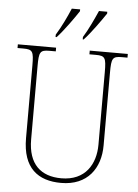

<svg xmlns="http://www.w3.org/2000/svg" viewBox="-61 -978 744 1035"><g transform="rotate(5 310.5 -460.5)"><path d="M358 -784V-771H363C402 -812 454 -887 477 -921V-931H432C412 -886 386 -829 358 -784ZM211 -784V-771H217C255 -812 308 -887 330 -921V-931H285C266 -886 239 -829 211 -784ZM309 10C452 10 520 -88 520 -211V-606C520 -683 526 -694 576 -694H607V-714H401V-694H436C486 -694 492 -683 492 -606V-213C492 -109 439 -15 308 -15C198 -15 128 -75 128 -210V-606C128 -683 134 -694 184 -694H219V-714H12V-694H44C94 -694 100 -683 100 -607V-214C100 -52 184 10 309 10Z"/></g></svg>

Font: Noto Serif Armenian SemiCondensed Thin
Style: Regular
Weight: 100
Width: 4
Designer: Monotype Design Team
Foundry: Monotype Imaging Inc.
Version: Version 2.008